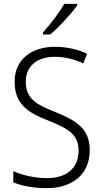

<svg xmlns="http://www.w3.org/2000/svg" viewBox="-20 -967 533 997"><path d="M381 -939V-947H314C288 -902 242 -842 203 -798V-788H241C287 -827 351 -896 381 -939ZM446 -187C446 -298 379 -340 265 -386C168 -425 114 -454 114 -543C114 -625 174 -672 264 -672C312 -672 363 -661 413 -638L432 -688C385 -710 328 -724 265 -724C144 -724 55 -658 56 -542C56 -428 123 -383 228 -342C339 -298 388 -267 388 -184C388 -94 325 -42 225 -42C159 -42 95 -58 49 -78V-20C93 -2 151 10 223 10C355 10 446 -61 446 -187Z"/></svg>

Font: Noto Sans Gujarati UI SemiCondensed Light
Style: Regular
Weight: 300
Width: 4
Designer: Jelle Bosma - Monotype Design Team, Universal Thirst
Foundry: Monotype Imaging Inc.
Version: Version 2.106